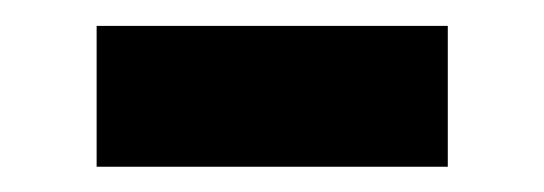

<svg xmlns="http://www.w3.org/2000/svg" viewBox="-20 -358 431 152"><path d="M56.5 -226V-337.5H334.5V-226Z"/></svg>

Font: Geologica EX Med
Style: Regular
Weight: 500
Designer: Sindre Bremnes, Frode Helland
Foundry: Monokrom Skriftforlag AS
Version: Version 1.010;gftools[0.9.28]